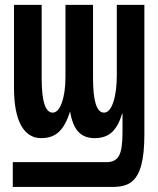

<svg xmlns="http://www.w3.org/2000/svg" viewBox="-20 -548 640 776"><path d="M563.5 -4.9Q563.5 73.2 551 119.4Q538.6 165.5 512.5 186.5Q486.3 207.5 436 207.5H31.7V107.4H410.6Q446.8 107.4 460.9 81.5Q475.1 55.7 475.1 -9.8V-88.9H473.6Q459 -39.1 433.1 -14.4Q407.2 10.3 362.3 10.3Q320.3 10.3 296.4 -15.6Q272.5 -41.5 263.2 -97.7Q245.6 -41 218.5 -15.4Q191.4 10.3 146.5 10.3Q93.3 10.3 64.9 -41.7Q36.6 -93.8 36.6 -192.9V-528.3H148.4V-231.9Q148.4 -92.8 192.9 -92.8Q215.8 -92.8 230.2 -133.8Q244.6 -174.8 244.6 -238.8V-528.3H356V-231.9Q356 -92.8 400.4 -92.8Q423.8 -92.8 438 -135.3Q452.1 -177.7 452.1 -245.1V-528.3H563.5Z"/></svg>

Font: Liberation Mono
Style: Bold
Weight: 700
Monospace: yes
Designer: Steve Matteson
Foundry: Ascender Corporation
Version: Version 2.1.5